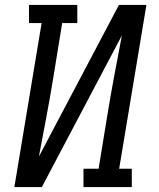

<svg xmlns="http://www.w3.org/2000/svg" viewBox="-20 -755 640 775"><path d="M38 0 148 -662H97V-735H292V-662H231L195 -441Q182 -361 167 -281.5Q152 -202 137 -123L460 -735H571L461 -74H512V0H317V-74H378L414 -294Q427 -374 442 -453.5Q457 -533 472 -612L149 0Z"/></svg>

Font: Iosevka Slab Extended
Style: Italic
Weight: 400
Width: 7
Italic angle: -9°
Monospace: yes
Designer: Belleve Invis
Foundry: Belleve Invis
Version: Version 11.1.0; ttfautohint (v1.8.3)